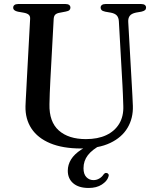

<svg xmlns="http://www.w3.org/2000/svg" viewBox="-20 -720 782 953"><path d="M471.5 -18 482 -1Q437.5 22.5 416 50.5Q394.5 78.5 394.5 115Q394.5 144.5 408.8 159.2Q423 174 444 174Q459 174 472.2 166.5Q485.5 159 494 146Q498 141 501.8 139.2Q505.5 137.5 510.5 139Q515 139.5 518.2 144.5Q521.5 149.5 518 158Q511.5 179 485.5 196Q459.5 213 420 213Q371 213 343.8 190Q316.5 167 316.5 127.5Q316.5 97.5 332.8 71.2Q349 45 383.2 22.8Q417.5 0.5 471.5 -18ZM588 -294.5 570 -614Q569 -632.5 560 -642.8Q551 -653 531 -657L502.5 -662Q489 -665 484.2 -670Q479.5 -675 479.5 -682.5Q479.5 -690.5 485.8 -695.2Q492 -700 503 -700H681Q693 -700 699 -695.2Q705 -690.5 705 -682.5Q705 -674.5 699.8 -669.8Q694.5 -665 681.5 -662L655 -657.5Q632 -652.5 623.8 -641Q615.5 -629.5 616.5 -611.5L634.5 -294Q636 -269 637.2 -244.8Q638.5 -220.5 639.5 -194.5Q641.5 -133.5 613.2 -85.8Q585 -38 527.2 -10.5Q469.5 17 383 17Q291 17 229 -9Q167 -35 136 -82.2Q105 -129.5 106.5 -193Q107 -206 108 -226.8Q109 -247.5 110.5 -271.8Q112 -296 113 -321L129.5 -626Q130.5 -640 122.5 -647Q114.5 -654 97.5 -657L69 -662Q45.5 -667 45.5 -682Q45.5 -690.5 51.8 -695.2Q58 -700 69.5 -700H306Q317.5 -700 323.5 -695.2Q329.5 -690.5 329.5 -682Q329.5 -674.5 324.5 -669.8Q319.5 -665 306 -662.5L277.5 -657Q262 -654.5 254.8 -647.8Q247.5 -641 246.5 -626.5L230 -323Q228 -286.5 227 -256.8Q226 -227 225.5 -202.5Q223.5 -115.5 271.8 -72.5Q320 -29.5 406.5 -29.5Q465.5 -29.5 507.5 -49.2Q549.5 -69 571.8 -106Q594 -143 592 -194.5Q591 -228.5 590 -251.8Q589 -275 588 -294.5Z"/></svg>

Font: Fraunces 17pt
Style: Regular
Weight: 400
Version: Version 1.000;[b76b70a41]